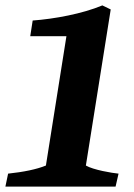

<svg xmlns="http://www.w3.org/2000/svg" viewBox="-40 -691 498 711"><path d="M-20 0H388L399 -48C376 -50 305 -62 278 -78L370 -656L339 -671C265 -640 162 -621 81 -615L72 -557H206L130 -78C96 -64 47 -54 -10 -48Z"/></svg>

Font: Caladea
Style: Bold Italic
Weight: 700
Italic angle: -9°
Designer: Carolina Giovagnoli and Andres Torresi
Foundry: Carolina Giovagnoli & Andres Torresi
Version: Version 1.001;hotconv 1.0.109;makeotfexe 2.5.65596